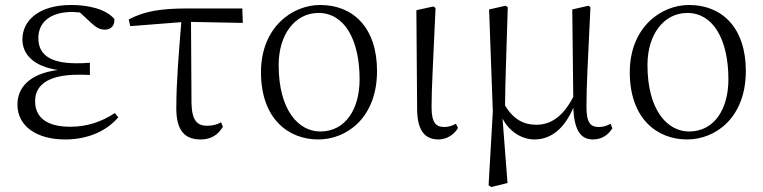

<svg xmlns="http://www.w3.org/2000/svg" viewBox="-20 -546 3065 771"><path d="M242 14C336 14 410 -22 455 -75L441 -92C389 -57 328 -37 263 -37C168 -37 121 -74 121 -140C121 -197 162 -246 296 -246C307 -246 316 -246 341 -245V-294C317 -292 302 -292 286 -292C174 -292 134 -332 134 -393C134 -456 181 -498 271 -498L301 -496L345 -455C369 -433 382 -427 403 -427C425 -427 442 -444 439 -470C405 -510 334 -526 266 -526C134 -526 70 -462 70 -388C70 -328 114 -280 212 -265C98 -250 50 -194 50 -126C50 -40 126 14 242 14Z M786 14C828 14 856 -5 875 -37L868 -55C852 -46 835 -41 812 -41C774 -41 751 -59 749 -130L747 -458L955 -454L953 -512H733C624 -512 560 -501 497 -468L503 -441L708 -457C699 -344 688 -221 688 -111C688 -20 723 14 786 14Z M1258 14C1372 14 1494 -73 1494 -261C1494 -435 1398 -526 1266 -526C1152 -526 1028 -435 1028 -256C1028 -68 1139 14 1258 14ZM1266 -18C1180 -18 1099 -102 1099 -285C1099 -408 1165 -494 1259 -494C1362 -494 1424 -389 1424 -227C1424 -109 1368 -18 1266 -18Z M1741 14C1778 14 1807 -10 1819 -32L1811 -49C1797 -42 1784 -36 1764 -36C1732 -36 1713 -51 1713 -116C1713 -195 1719 -282 1729 -514L1720 -520L1652 -505L1655 -110C1655 -19 1688 14 1741 14Z M2126 14C2194 14 2247 -31 2282 -113C2286 -24 2311 14 2361 14C2398 14 2424 -6 2439 -31L2432 -49C2418 -42 2405 -36 2386 -36C2352 -36 2335 -51 2335 -117C2335 -198 2340 -288 2351 -517L2343 -523L2278 -508L2282 -157C2243 -81 2194 -45 2134 -45C2085 -45 2042 -65 2008 -123C2009 -219 2013 -317 2019 -517L2010 -523L1944 -508L1959 -98L1942 198L1953 205L2018 189L1998 -70C2026 -16 2077 14 2126 14Z M2739 14C2853 14 2975 -73 2975 -261C2975 -435 2879 -526 2747 -526C2633 -526 2509 -435 2509 -256C2509 -68 2620 14 2739 14ZM2747 -18C2661 -18 2580 -102 2580 -285C2580 -408 2646 -494 2740 -494C2843 -494 2905 -389 2905 -227C2905 -109 2849 -18 2747 -18Z"/></svg>

Font: Noto Serif CJK KR Light
Style: Regular
Weight: 300
Designer: Ryoko NISHIZUKA 西塚涼子 (kana & ideographs); Frank Grießhammer (Latin, Greek & Cyrillic); Wenlong ZHANG 张文龙 (bopomofo); San
Foundry: Adobe
Version: Version 2.001;hotconv 1.1.0;makeotfexe 2.6.0